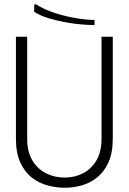

<svg xmlns="http://www.w3.org/2000/svg" viewBox="-20 -873 606 904"><path d="M511 -221V-700H458V-220Q458 -159 434.5 -118.5Q411 -78 371.5 -57.5Q332 -37 285 -37Q236 -37 196 -57.5Q156 -78 132 -118.5Q108 -159 108 -220V-700H55V-221Q55 -152 76 -107Q97 -62 131 -36Q165 -10 205.5 0.5Q246 11 285 11Q323 11 362.5 0.5Q402 -10 435.5 -36Q469 -62 490 -107Q511 -152 511 -221ZM149 -853Q188 -828 239.5 -811.5Q291 -795 341 -787Q391 -779 425 -779V-755Q400 -755 363.5 -758Q327 -761 286.5 -768.5Q246 -776 208 -787.5Q170 -799 141 -817V-851Z"/></svg>

Font: Phudu Light Light
Style: Regular
Weight: 300
Version: Version 1.005;gftools[0.9.23]